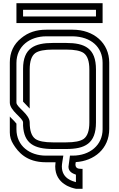

<svg xmlns="http://www.w3.org/2000/svg" viewBox="-20 -1020 748 1207"><path d="M457.3 78.1V125C439.5 119.1 368.8 105.2 368.8 26C368.8 12.5 374 -14.6 378.1 -41.7H267.7C168.2 -41.7 83.3 -101.5 83.3 -208.3V-242.7C83.3 -243.8 83.3 -243.8 82.3 -243.8C68 -262.8 48.8 -278 41.7 -287.5V-187.5C41.7 -160.4 49 -136.5 63.5 -113.5C92.9 -65.8 145.2 0 267.7 0H329.2C328.1 10.4 327.1 19.8 327.1 26C327.1 138.5 434.5 162.4 457.3 166.7H499V41.7H493.8C467.1 41.7 454.2 35.8 454.2 12.5C454.2 10.4 455.2 5.2 456.3 -1C571.4 -7.8 666.7 -84.4 666.7 -209.4V-626C666.7 -750.4 568.8 -833.3 437.5 -833.3H270.8C209.4 -833.3 157.3 -816.7 114.6 -781.2C65.6 -742.7 41.7 -690.6 41.7 -628.1V-375C41.7 -323.2 125 -278.3 125 -250V-229.2C131.3 -119.3 192.9 -83.3 312.5 -83.3H395.8C513.1 -83.3 583.3 -116.7 583.3 -250V-583.3C583.3 -716.7 513.4 -750 395.8 -750H312.5C197.6 -750 125 -717.5 125 -587.5V-381.2C125 -381.2 166.7 -337.5 166.7 -337.5V-583.3C166.7 -634.4 178.1 -668.8 202.1 -686.5C222.9 -701 259.4 -708.3 312.5 -708.3H395.8C449 -708.3 485.4 -701 506.3 -686.5C530.2 -668.8 541.7 -634.4 541.7 -583.3V-250C541.7 -199 530.2 -164.6 506.3 -146.9C485.4 -132.3 449 -125 395.8 -125H312.5C259.4 -125 222.9 -132.3 202.1 -146.9C178.1 -164.6 166.7 -199 166.7 -250C166.7 -302.4 83.3 -345.9 83.3 -375V-624C83.3 -730.3 168.2 -791.7 270.8 -791.7H437.5C551.7 -789.4 625 -725 625 -625V-207.3C625 -107.9 544.8 -41.7 437.5 -41.7H419.8C418.8 -29.2 410.4 24 410.4 28.1C410.4 58.1 433.9 69.9 457.3 78.1ZM583.3 -958.3V-916.7H125V-958.3ZM625 -1000H83.3V-875H625Z"/></svg>

Font: Sportrop
Style: Regular
Weight: 500
Version: Version 0.9